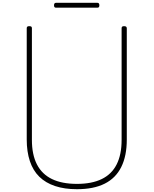

<svg xmlns="http://www.w3.org/2000/svg" viewBox="-20 -1333 1097 1372"><path d="M530 19Q441 19 373.5 -3.5Q306 -26 261 -70Q216 -114 193.5 -181.5Q171 -249 171 -336V-1131Q171 -1139 175 -1142.5Q179 -1146 189 -1146Q200 -1146 204 -1142.5Q208 -1139 208 -1131V-333Q208 -228 244 -158Q280 -88 351.5 -53.5Q423 -19 530 -19Q636 -19 707 -53.5Q778 -88 813.5 -158Q849 -228 849 -333V-1131Q849 -1139 853 -1142.5Q857 -1146 867 -1146Q886 -1146 886 -1131V-336Q886 -219 846.5 -139.5Q807 -60 728 -20.5Q649 19 530 19ZM381 -1278Q373 -1278 369.5 -1282Q366 -1286 366 -1295Q366 -1304 369.5 -1308.5Q373 -1313 381 -1313H675Q683 -1313 686.5 -1308.5Q690 -1304 690 -1295Q690 -1286 686.5 -1282Q683 -1278 675 -1278Z"/></svg>

Font: Playwrite BR Thin
Style: Regular
Weight: 250
Version: Version 1.003